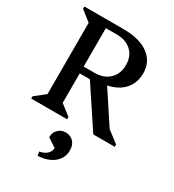

<svg xmlns="http://www.w3.org/2000/svg" viewBox="-230 -818 1128 1246"><g transform="rotate(30 333.5 -194.5)"><path d="M29 0V-17L106 -78V-612L29 -673V-690H323Q442 -690 509.5 -641Q577 -592 577 -505Q577 -433 534 -384.5Q491 -336 413 -320L569 -83L655 -17V0H494L296 -299H220V-78L298 -17V0ZM301 -638H220V-350H301Q370 -350 411.5 -389.5Q453 -429 453 -496Q453 -561 412 -599.5Q371 -638 301 -638ZM251 301 245 272Q280 266 300.5 247Q321 228 321 202L256 159V154Q256 122 278.5 100Q301 78 333 78Q370 78 392.5 102Q415 126 415 166Q415 224 370.5 260.5Q326 297 251 301Z"/></g></svg>

Font: Platypi
Style: Regular
Weight: 400
Designer: David Sargent
Foundry: Bolt Cutter Type
Version: Version 1.200; ttfautohint (v1.8.4.7-5d5b)